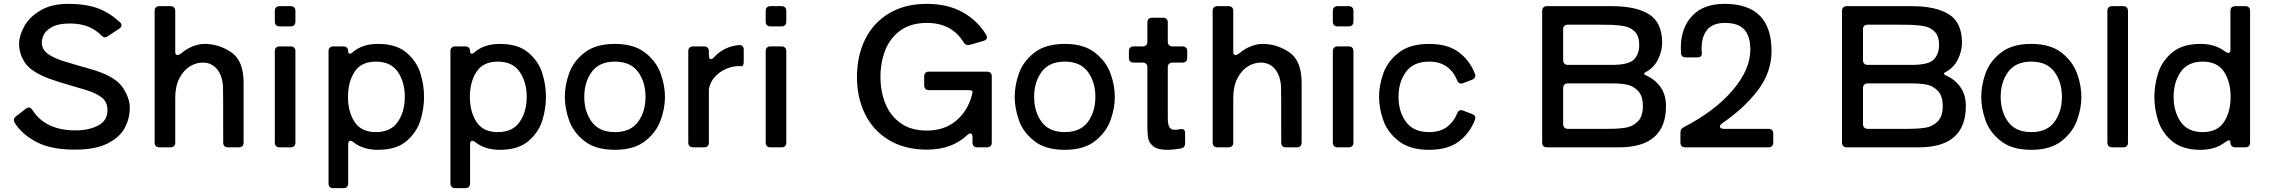

<svg xmlns="http://www.w3.org/2000/svg" viewBox="-20 -765 11790 997"><path d="M56 -128Q52 -135 52 -141Q52 -152 63 -161L115 -201Q123 -207 129 -207Q140 -207 149 -193Q216 -88 372 -88Q441 -88 489.5 -113Q538 -138 538 -193Q538 -234 510.5 -257Q483 -280 426 -298Q374 -314 361 -317Q275 -342 237 -356Q141 -392 110 -439Q79 -486 79 -537Q79 -579 105.5 -627.5Q132 -676 189.5 -710.5Q247 -745 334 -745Q423 -745 485 -723Q547 -701 602 -650Q611 -643 611 -634Q611 -624 599 -616L540 -577Q531 -571 525 -571Q516 -571 506 -581Q447 -643 343 -643Q283 -643 250.5 -625Q218 -607 207.5 -585Q197 -563 197 -546Q197 -510 225 -488Q253 -466 308 -448Q313 -446 385 -425Q430 -413 478 -398Q583 -363 618.5 -309Q654 -255 654 -205Q654 -151 628.5 -102Q603 -53 539.5 -20.5Q476 12 368 12Q244 12 168.5 -28Q93 -68 56 -128Z M1245 -334V-24Q1245 -13 1238.5 -6.5Q1232 0 1221 0H1163Q1139 0 1139 -26Q1139 -307 1138 -317Q1134 -374 1106 -407Q1078 -440 1033 -440Q998 -440 965.5 -420Q933 -400 911.5 -358.5Q890 -317 890 -257V-24Q890 -13 883.5 -6.5Q877 0 866 0H807Q796 0 789.5 -6.5Q783 -13 783 -24V-709Q783 -720 789.5 -726.5Q796 -733 807 -733H866Q877 -733 883.5 -726.5Q890 -720 890 -709V-495Q890 -479 901 -479Q910 -479 925 -491Q951 -513 982.5 -525Q1014 -537 1042 -537Q1117 -537 1181 -493.5Q1245 -450 1245 -334Z M1490 -628H1431Q1420 -628 1413.5 -634.5Q1407 -641 1407 -652V-709Q1407 -720 1413.5 -726.5Q1420 -733 1431 -733H1490Q1501 -733 1507.5 -726.5Q1514 -720 1514 -709V-652Q1514 -641 1507.5 -634.5Q1501 -628 1490 -628ZM1490 0H1431Q1420 0 1413.5 -6.5Q1407 -13 1407 -24V-500Q1407 -511 1413.5 -517.5Q1420 -524 1431 -524H1490Q1501 -524 1507.5 -517.5Q1514 -511 1514 -500V-24Q1514 -13 1507.5 -6.5Q1501 0 1490 0Z M2182 -262Q2182 -201 2163 -139.5Q2144 -78 2091 -32.5Q2038 13 1942 13Q1865 13 1815 -27Q1807 -34 1799 -34Q1788 -34 1788 -15V188Q1788 199 1781.5 205.5Q1775 212 1764 212H1710Q1699 212 1692.5 205.5Q1686 199 1686 188V-500Q1686 -511 1692.5 -517.5Q1699 -524 1710 -524H1764Q1775 -524 1781.5 -517.5Q1788 -511 1788 -500Q1788 -486 1797 -486Q1802 -486 1809 -492Q1860 -537 1942 -537Q2038 -537 2091 -491.5Q2144 -446 2163 -384.5Q2182 -323 2182 -262ZM2082 -262Q2082 -339 2045.5 -392Q2009 -445 1932 -445Q1856 -445 1821.5 -392.5Q1787 -340 1787 -262Q1787 -184 1821.5 -131.5Q1856 -79 1932 -79Q2009 -79 2045.5 -132Q2082 -185 2082 -262Z M2815 -262Q2815 -201 2796 -139.5Q2777 -78 2724 -32.5Q2671 13 2575 13Q2498 13 2448 -27Q2440 -34 2432 -34Q2421 -34 2421 -15V188Q2421 199 2414.5 205.5Q2408 212 2397 212H2343Q2332 212 2325.5 205.5Q2319 199 2319 188V-500Q2319 -511 2325.5 -517.5Q2332 -524 2343 -524H2397Q2408 -524 2414.5 -517.5Q2421 -511 2421 -500Q2421 -486 2430 -486Q2435 -486 2442 -492Q2493 -537 2575 -537Q2671 -537 2724 -491.5Q2777 -446 2796 -384.5Q2815 -323 2815 -262ZM2715 -262Q2715 -339 2678.5 -392Q2642 -445 2565 -445Q2489 -445 2454.5 -392.5Q2420 -340 2420 -262Q2420 -184 2454.5 -131.5Q2489 -79 2565 -79Q2642 -79 2678.5 -132Q2715 -185 2715 -262Z M2913 -262Q2913 -321 2935 -383.5Q2957 -446 3015 -491.5Q3073 -537 3173 -537Q3272 -537 3330 -491.5Q3388 -446 3410.5 -383.5Q3433 -321 3433 -262Q3433 -203 3410.5 -140.5Q3388 -78 3330 -32.5Q3272 13 3173 13Q3073 13 3015 -32.5Q2957 -78 2935 -140.5Q2913 -203 2913 -262ZM3332 -262Q3332 -339 3293 -392Q3254 -445 3173 -445Q3092 -445 3053 -392Q3014 -339 3014 -262Q3014 -185 3053 -132Q3092 -79 3173 -79Q3254 -79 3293 -132Q3332 -185 3332 -262Z M3661 -500V-478Q3661 -458 3672 -458Q3679 -458 3688 -468Q3738 -523 3817 -531Q3829 -532 3835.5 -525.5Q3842 -519 3842 -507V-445Q3842 -421 3830 -421Q3826 -422 3818 -422Q3784 -422 3749.5 -407Q3715 -392 3690.5 -364Q3666 -336 3661 -301V-24Q3661 -13 3654.5 -6.5Q3648 0 3637 0H3578Q3567 0 3560.5 -6.5Q3554 -13 3554 -24V-500Q3554 -511 3560.5 -517.5Q3567 -524 3578 -524H3637Q3648 -524 3654.5 -517.5Q3661 -511 3661 -500Z M4039 -628H3980Q3969 -628 3962.5 -634.5Q3956 -641 3956 -652V-709Q3956 -720 3962.5 -726.5Q3969 -733 3980 -733H4039Q4050 -733 4056.5 -726.5Q4063 -720 4063 -709V-652Q4063 -641 4056.5 -634.5Q4050 -628 4039 -628ZM4039 0H3980Q3969 0 3962.5 -6.5Q3956 -13 3956 -24V-500Q3956 -511 3962.5 -517.5Q3969 -524 3980 -524H4039Q4050 -524 4056.5 -517.5Q4063 -511 4063 -500V-24Q4063 -13 4056.5 -6.5Q4050 0 4039 0Z M5130 -369V-24Q5130 -13 5123.5 -6.5Q5117 0 5106 0H5054Q5043 0 5036.5 -6.5Q5030 -13 5030 -24V-52Q5030 -72 5018 -72Q5011 -72 5002 -63Q4922 12 4793 12Q4679 12 4597 -37Q4515 -86 4472.5 -171.5Q4430 -257 4430 -366Q4430 -475 4472.5 -561Q4515 -647 4597 -696Q4679 -745 4793 -745Q4899 -745 4977 -702.5Q5055 -660 5101 -584Q5105 -577 5105 -571Q5105 -558 5088 -553L5016 -532Q5013 -531 5007 -531Q4992 -531 4984 -545Q4922 -646 4793 -646Q4710 -646 4656 -607Q4602 -568 4577 -504.5Q4552 -441 4552 -366Q4552 -291 4577 -228Q4602 -165 4656 -126Q4710 -87 4793 -87Q4883 -87 4943.5 -137Q5004 -187 5026 -268Q5030 -281 5030 -290Q5030 -293 5023.5 -295Q5017 -297 5006 -297H4803Q4792 -297 4785.5 -303.5Q4779 -310 4779 -321V-369Q4779 -380 4785.5 -386.5Q4792 -393 4803 -393H5106Q5117 -393 5123.5 -386.5Q5130 -380 5130 -369Z M5249 -262Q5249 -321 5271 -383.5Q5293 -446 5351 -491.5Q5409 -537 5509 -537Q5608 -537 5666 -491.5Q5724 -446 5746.5 -383.5Q5769 -321 5769 -262Q5769 -203 5746.5 -140.5Q5724 -78 5666 -32.5Q5608 13 5509 13Q5409 13 5351 -32.5Q5293 -78 5271 -140.5Q5249 -203 5249 -262ZM5668 -262Q5668 -339 5629 -392Q5590 -445 5509 -445Q5428 -445 5389 -392Q5350 -339 5350 -262Q5350 -185 5389 -132Q5428 -79 5509 -79Q5590 -79 5629 -132Q5668 -185 5668 -262Z M6145 -500V-464Q6145 -453 6138.5 -446.5Q6132 -440 6121 -440H6068Q6057 -440 6050.5 -433.5Q6044 -427 6044 -416V-152Q6044 -119 6052 -105Q6060 -91 6081 -91Q6092 -91 6107 -94Q6110 -95 6116 -95Q6134 -95 6134 -74V-21Q6134 1 6113 6Q6072 13 6040 13Q5993 13 5970.5 -4Q5948 -21 5943 -44Q5938 -67 5938 -104V-416Q5938 -427 5931.5 -433.5Q5925 -440 5914 -440H5866Q5855 -440 5848.5 -446.5Q5842 -453 5842 -464V-500Q5842 -511 5848.5 -517.5Q5855 -524 5866 -524H5914Q5925 -524 5931.5 -530.5Q5938 -537 5938 -548V-649Q5938 -660 5944.5 -666.5Q5951 -673 5962 -673H6020Q6031 -673 6037.5 -666.5Q6044 -660 6044 -649V-548Q6044 -537 6050.5 -530.5Q6057 -524 6068 -524H6121Q6132 -524 6138.5 -517.5Q6145 -511 6145 -500Z M6739 -334V-24Q6739 -13 6732.5 -6.5Q6726 0 6715 0H6657Q6633 0 6633 -26Q6633 -307 6632 -317Q6628 -374 6600 -407Q6572 -440 6527 -440Q6492 -440 6459.5 -420Q6427 -400 6405.5 -358.5Q6384 -317 6384 -257V-24Q6384 -13 6377.5 -6.5Q6371 0 6360 0H6301Q6290 0 6283.5 -6.5Q6277 -13 6277 -24V-709Q6277 -720 6283.5 -726.5Q6290 -733 6301 -733H6360Q6371 -733 6377.5 -726.5Q6384 -720 6384 -709V-495Q6384 -479 6395 -479Q6404 -479 6419 -491Q6445 -513 6476.5 -525Q6508 -537 6536 -537Q6611 -537 6675 -493.5Q6739 -450 6739 -334Z M6984 -628H6925Q6914 -628 6907.5 -634.5Q6901 -641 6901 -652V-709Q6901 -720 6907.5 -726.5Q6914 -733 6925 -733H6984Q6995 -733 7001.5 -726.5Q7008 -720 7008 -709V-652Q7008 -641 7001.5 -634.5Q6995 -628 6984 -628ZM6984 0H6925Q6914 0 6907.5 -6.5Q6901 -13 6901 -24V-500Q6901 -511 6907.5 -517.5Q6914 -524 6925 -524H6984Q6995 -524 7001.5 -517.5Q7008 -511 7008 -500V-24Q7008 -13 7001.5 -6.5Q6995 0 6984 0Z M7567 -193Q7573 -193 7577 -191L7624 -173Q7641 -167 7641 -153Q7641 -151 7639 -143Q7613 -74 7555.5 -30.5Q7498 13 7401 13Q7301 13 7243 -32.5Q7185 -78 7163 -140.5Q7141 -203 7141 -262Q7141 -321 7163 -383.5Q7185 -446 7243 -491.5Q7301 -537 7401 -537Q7498 -537 7555.5 -493.5Q7613 -450 7639 -381Q7641 -375 7641 -371Q7641 -359 7624 -351L7577 -333Q7573 -331 7567 -331Q7553 -331 7547 -347Q7529 -392 7493 -418.5Q7457 -445 7401 -445Q7320 -445 7281 -392Q7242 -339 7242 -262Q7242 -185 7281 -132Q7320 -79 7401 -79Q7457 -79 7493 -105.5Q7529 -132 7547 -177Q7553 -193 7567 -193Z M8517 -382Q8517 -379 8528 -373Q8574 -353 8602.5 -313Q8631 -273 8631 -214Q8631 0 8387 0H8012Q8001 0 7994.5 -6.5Q7988 -13 7988 -24V-709Q7988 -720 7994.5 -726.5Q8001 -733 8012 -733H8350Q8476 -733 8543.5 -690.5Q8611 -648 8611 -543Q8611 -501 8590.5 -458Q8570 -415 8528 -392Q8517 -386 8517 -382ZM8123 -637Q8097 -637 8097 -613V-452Q8097 -441 8103.5 -434.5Q8110 -428 8121 -428H8350Q8437 -428 8464.5 -456Q8492 -484 8492 -532Q8492 -576 8471 -598.5Q8450 -621 8421 -627.5Q8392 -634 8350 -636Q8330 -637 8123 -637ZM8121 -96H8332Q8385 -96 8421.5 -102Q8458 -108 8484.5 -134Q8511 -160 8511 -214Q8511 -268 8485 -294Q8459 -320 8426 -326Q8393 -332 8350 -332H8121Q8110 -332 8103.5 -325.5Q8097 -319 8097 -308V-120Q8097 -109 8103.5 -102.5Q8110 -96 8121 -96Z M8911 -108Q8911 -103 8916 -99.5Q8921 -96 8931 -96H9164Q9175 -96 9181.5 -89.5Q9188 -83 9188 -72V-24Q9188 -13 9181.5 -6.5Q9175 0 9164 0H8730Q8719 0 8712.5 -6.5Q8706 -13 8706 -24V-77Q8706 -96 8724 -105Q8883 -187 8976 -295Q9069 -403 9069 -508Q9069 -576 9038 -611Q9007 -646 8937 -646Q8875 -646 8845.5 -611Q8816 -576 8816 -513L8817 -487Q8817 -467 8795 -467H8735Q8710 -467 8709 -489Q8708 -499 8708 -518Q8708 -619 8766.5 -682Q8825 -745 8935 -745Q9179 -745 9179 -500Q9179 -389 9107.5 -295.5Q9036 -202 8923 -125Q8911 -116 8911 -108Z M10074 -382Q10074 -379 10085 -373Q10131 -353 10159.5 -313Q10188 -273 10188 -214Q10188 0 9944 0H9569Q9558 0 9551.5 -6.5Q9545 -13 9545 -24V-709Q9545 -720 9551.5 -726.5Q9558 -733 9569 -733H9907Q10033 -733 10100.5 -690.5Q10168 -648 10168 -543Q10168 -501 10147.5 -458Q10127 -415 10085 -392Q10074 -386 10074 -382ZM9680 -637Q9654 -637 9654 -613V-452Q9654 -441 9660.5 -434.5Q9667 -428 9678 -428H9907Q9994 -428 10021.5 -456Q10049 -484 10049 -532Q10049 -576 10028 -598.5Q10007 -621 9978 -627.5Q9949 -634 9907 -636Q9887 -637 9680 -637ZM9678 -96H9889Q9942 -96 9978.5 -102Q10015 -108 10041.5 -134Q10068 -160 10068 -214Q10068 -268 10042 -294Q10016 -320 9983 -326Q9950 -332 9907 -332H9678Q9667 -332 9660.5 -325.5Q9654 -319 9654 -308V-120Q9654 -109 9660.5 -102.5Q9667 -96 9678 -96Z M10268 -262Q10268 -321 10290 -383.5Q10312 -446 10370 -491.5Q10428 -537 10528 -537Q10627 -537 10685 -491.5Q10743 -446 10765.5 -383.5Q10788 -321 10788 -262Q10788 -203 10765.5 -140.5Q10743 -78 10685 -32.5Q10627 13 10528 13Q10428 13 10370 -32.5Q10312 -78 10290 -140.5Q10268 -203 10268 -262ZM10687 -262Q10687 -339 10648 -392Q10609 -445 10528 -445Q10447 -445 10408 -392Q10369 -339 10369 -262Q10369 -185 10408 -132Q10447 -79 10528 -79Q10609 -79 10648 -132Q10687 -185 10687 -262Z M11006 0H10947Q10936 0 10929.5 -6.5Q10923 -13 10923 -24V-709Q10923 -720 10929.5 -726.5Q10936 -733 10947 -733H11006Q11017 -733 11023.5 -726.5Q11030 -720 11030 -709V-24Q11030 -13 11023.5 -6.5Q11017 0 11006 0Z M11551 -490Q11562 -490 11562 -509V-709Q11562 -720 11568.5 -726.5Q11575 -733 11586 -733H11640Q11651 -733 11657.5 -726.5Q11664 -720 11664 -709V-24Q11664 -13 11657.5 -6.5Q11651 0 11640 0H11586Q11575 0 11568.5 -6.5Q11562 -13 11562 -24Q11562 -36 11554 -36Q11547 -36 11535 -27Q11484 13 11407 13Q11312 13 11258.5 -32.5Q11205 -78 11186 -140Q11167 -202 11167 -262Q11167 -322 11186 -384Q11205 -446 11258.5 -491.5Q11312 -537 11407 -537Q11484 -537 11535 -497Q11545 -490 11551 -490ZM11563 -262Q11563 -340 11528.5 -392.5Q11494 -445 11418 -445Q11341 -445 11304 -392Q11267 -339 11267 -262Q11267 -185 11304 -132Q11341 -79 11418 -79Q11494 -79 11528.5 -131.5Q11563 -184 11563 -262Z"/></svg>

Font: Shippori Gothic B2 Bold
Style: Regular
Weight: 700
Designer: FONTDASU
Foundry: FONTDASU / Google Inc. / but / Adobe
Version: Version 1.130